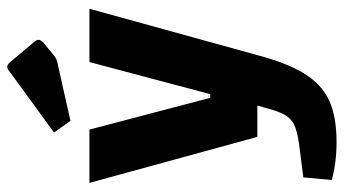

<svg xmlns="http://www.w3.org/2000/svg" viewBox="-228 -537 942 526"><g transform="rotate(-90 243.0 -274.0)"><path d="M482 -500 355 -40Q333 43 303.5 90Q274 137 230 157Q186 177 117 177Q60 177 13 164L20 86L114 74Q148 69 165 60.5Q182 52 192 34Q202 16 211 -20L217 -40H131L5 -500H151L238 -169H248L336 -500ZM143 -597 313 -721Q318 -725 323 -725Q327 -725 329.5 -723Q332 -721 336 -717L389 -654Q397 -645 397 -640Q397 -633 388 -625L355 -598Q345 -589 331 -587L175 -552Z"/></g></svg>

Font: Changa SemiBold
Style: Regular
Weight: 600
Designer: Eduardo Rodriguez Tunni
Foundry: Eduardo Rodriguez Tunni
Version: Version 2.002; ttfautohint (v1.5) -l 8 -r 50 -G 150 -x 14 -H